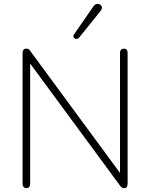

<svg xmlns="http://www.w3.org/2000/svg" viewBox="-20 -961 772 987"><path d="M116 6Q107 6 101.5 0Q96 -6 96 -16V-688Q96 -699 101 -705Q106 -711 114 -711Q123 -711 127.5 -708Q132 -705 137 -697L619 -42H597V-689Q597 -700 602.5 -705.5Q608 -711 617 -711Q626 -711 631 -705.5Q636 -700 636 -689V-17Q636 -6 631.5 0Q627 6 619 6Q612 6 606.5 2.5Q601 -1 596 -8L114 -663H135V-16Q135 -6 130 0Q125 6 116 6ZM387 -768Q382 -762 375.5 -761Q369 -760 364 -763Q359 -766 357.5 -772Q356 -778 361 -785L460 -928Q466 -937 473.5 -939.5Q481 -942 488 -940Q495 -938 499.5 -933Q504 -928 504 -921Q504 -914 498 -906Z"/></svg>

Font: Nunito ExtraLight
Style: Regular
Weight: 200
Designer: Vernon Adams
Foundry: Vernon Adams
Version: Version 3.602;April 4, 2023;FontCreator 14.0.0.2856 64-bit